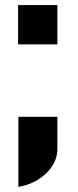

<svg xmlns="http://www.w3.org/2000/svg" viewBox="-20 -600 306 753"><path d="M52 133V-142H205V-16Q205 20 185 51Q165 82 130 104Q95 126 52 133ZM51 -426V-580H205V-426Z"/></svg>

Font: Orbitron Black
Style: Regular
Weight: 900
Designer: Matt McInerney
Foundry: The League of Moveable Type
Version: Version 2.001